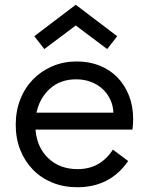

<svg xmlns="http://www.w3.org/2000/svg" viewBox="-20 -772 620 806"><path d="M305 14Q247 14 199.5 -5.5Q152 -25 118 -60Q84 -95 65 -143Q46 -191 46 -248Q46 -306 65 -354.5Q84 -403 118.5 -438.5Q153 -474 200 -494Q247 -514 302 -514Q355 -514 398.5 -496.5Q442 -479 473 -447Q504 -415 521.5 -370.5Q539 -326 539 -272Q539 -251 536 -228H129Q135 -153 183 -107.5Q231 -62 306 -62Q401 -62 454 -144L518 -96Q442 14 305 14ZM300 -439Q234 -439 190.5 -400.5Q147 -362 133 -299H456Q455 -329 442.5 -355Q430 -381 409.5 -399.5Q389 -418 361 -428.5Q333 -439 300 -439ZM124 -620 298 -752 472 -620 430 -566 298 -665 166 -566Z"/></svg>

Font: NT Somic
Style: Regular
Weight: 400
Designer: Ravid Balaliev — lead type designer, mastering
Michael Voronin — secret advisor, marketing
Ivan Kovalenko — best boy
Foundry: NT Type
Version: Version 0.7